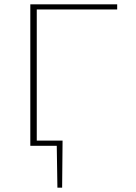

<svg xmlns="http://www.w3.org/2000/svg" viewBox="-20 -678 633 893"><path d="M151 -634V-24H271L269 195H247L244 0H121V-658H525V-634Z"/></svg>

Font: Ysabeau SC Extralight
Style: Regular
Weight: 200
Designer: Christian Thalmann (Catharsis Fonts)
Version: Version 0.003